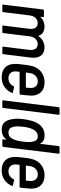

<svg xmlns="http://www.w3.org/2000/svg" viewBox="780 -1520 748 2349"><g transform="rotate(90 1154.5 -346.0)"><path d="M563 -516C514 -516 461 -497 425 -445C422 -442 420 -441 418 -444C402 -490 364 -516 306 -516C266 -516 223 -503 190 -467C187 -464 185 -466 186 -469L189 -499C190 -505 187 -509 181 -509H108C102 -509 98 -505 97 -499L37 -10C36 -4 40 0 46 0H118C124 0 129 -4 129 -10L169 -334C177 -396 214 -433 265 -433C313 -433 340 -395 333 -332L293 -10C292 -4 296 0 302 0H374C380 0 385 -4 385 -10L425 -334C433 -396 471 -433 522 -433C570 -433 598 -395 591 -332L551 -10C550 -4 554 0 560 0H632C638 0 643 -4 643 -10L685 -346C698 -452 653 -516 563 -516Z M938 -75C885 -75 854 -109 854 -158C854 -172 856 -189 858 -207C858 -210 860 -211 862 -211H1127C1133 -211 1137 -214 1138 -221C1143 -260 1149 -312 1150 -346C1155 -447 1096 -517 987 -517C887 -517 810 -454 788 -362C780 -331 774 -293 771 -255C765 -212 760 -173 763 -138C768 -49 825 8 926 8C1016 8 1083 -39 1117 -117C1120 -123 1119 -127 1112 -129L1048 -144C1042 -145 1038 -143 1035 -137C1016 -99 983 -75 938 -75ZM978 -434C1027 -434 1057 -399 1057 -350C1056 -333 1055 -313 1053 -292C1053 -289 1051 -288 1049 -288H872C870 -288 868 -289 868 -292C871 -313 874 -333 877 -351C890 -400 926 -434 978 -434Z M1217 0H1290C1296 0 1301 -4 1301 -10L1385 -690C1385 -696 1382 -700 1376 -700H1303C1297 -700 1292 -696 1292 -690L1208 -10C1207 -4 1211 0 1217 0Z M1768 -690 1741 -466C1740 -462 1737 -462 1736 -465C1719 -500 1688 -517 1637 -517C1551 -517 1492 -467 1461 -367C1450 -332 1442 -290 1437 -253C1433 -216 1431 -178 1436 -139C1446 -40 1487 8 1568 8C1618 8 1656 -10 1684 -45C1686 -48 1689 -46 1689 -43L1685 -10C1684 -4 1687 0 1693 0H1767C1773 0 1777 -4 1778 -10L1861 -690C1862 -696 1859 -700 1853 -700H1779C1773 -700 1769 -696 1768 -690ZM1687 -142C1671 -101 1645 -75 1603 -75C1559 -75 1538 -101 1530 -144C1525 -174 1526 -213 1531 -255C1537 -300 1547 -340 1561 -371C1580 -410 1608 -434 1648 -434C1689 -434 1707 -409 1714 -369C1721 -338 1719 -298 1714 -255C1708 -212 1701 -173 1687 -142Z M2076 -75C2023 -75 1992 -109 1992 -158C1992 -172 1994 -189 1996 -207C1996 -210 1998 -211 2000 -211H2265C2271 -211 2275 -214 2276 -221C2281 -260 2287 -312 2288 -346C2293 -447 2234 -517 2125 -517C2025 -517 1948 -454 1926 -362C1918 -331 1912 -293 1909 -255C1903 -212 1898 -173 1901 -138C1906 -49 1963 8 2064 8C2154 8 2221 -39 2255 -117C2258 -123 2257 -127 2250 -129L2186 -144C2180 -145 2176 -143 2173 -137C2154 -99 2121 -75 2076 -75ZM2116 -434C2165 -434 2195 -399 2195 -350C2194 -333 2193 -313 2191 -292C2191 -289 2189 -288 2187 -288H2010C2008 -288 2006 -289 2006 -292C2009 -313 2012 -333 2015 -351C2028 -400 2064 -434 2116 -434Z"/></g></svg>

Font: Barlow Semi Condensed Medium
Style: Italic
Weight: 500
Width: 4
Italic angle: -7°
Designer: Jeremy Tribby
Foundry: Tribby Type
Version: Version 1.422;hotconv 1.0.109;makeotfexe 2.5.65596